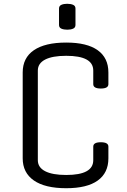

<svg xmlns="http://www.w3.org/2000/svg" viewBox="-20 -980 673 1015"><path d="M180 -607V-133Q180 -95 218.5 -75Q257 -55 330 -55Q473 -55 473 -133V-205Q473 -228 513 -228Q553 -228 553 -205V-143Q553 -66 496.5 -25.5Q440 15 330 15Q218 15 159 -26Q100 -67 100 -143V-597Q100 -674 159 -714.5Q218 -755 330 -755Q440 -755 496.5 -714.5Q553 -674 553 -597V-535Q553 -512 513 -512Q473 -512 473 -535V-607Q473 -685 330 -685Q257 -685 218.5 -665Q180 -645 180 -607ZM379 -848Q379 -834 366.5 -828.5Q354 -823 336 -823Q317 -823 304.5 -828.5Q292 -834 292 -848V-935Q292 -949 304.5 -954.5Q317 -960 335 -960Q354 -960 366.5 -954.5Q379 -949 379 -935Z"/></svg>

Font: Offside
Style: Regular
Weight: 400
Designer: Eduardo Rodriguez Tunni
Foundry: Eduardo Rodriguez Tunni
Version: Version 1.002; ttfautohint (v1.8.4.7-5d5b);gftools[0.9.23]